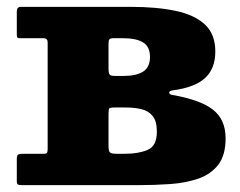

<svg xmlns="http://www.w3.org/2000/svg" viewBox="-20 -540 700 560"><path d="M107 -428.5H39.5Q32 -428.5 30.5 -430.8Q29 -433 29 -440.5V-507Q29 -520 41 -520H362Q437.5 -520 492.8 -508.2Q548 -496.5 578 -468.2Q608 -440 608 -390Q608 -340 578.2 -312.5Q548.5 -285 484 -276.5Q473 -275 473.5 -269.8Q474 -264.5 483 -263Q564 -249 601 -220.2Q638 -191.5 638 -136.5Q638 -87.5 616.8 -59.8Q595.5 -32 559 -19.2Q522.5 -6.5 476.8 -3.2Q431 0 382 0H44.5Q35.5 0 32.2 -2Q29 -4 29 -12V-76.5Q29 -86.5 32.8 -89Q36.5 -91.5 45.5 -91.5H107.5Q115.5 -91.5 117.2 -94.5Q119 -97.5 119 -105.5V-416.5Q119 -428.5 107 -428.5ZM296.5 -412.5V-340.5Q296.5 -327 299.5 -322.8Q302.5 -318.5 315.5 -318.5H340Q377.5 -318.5 397.5 -331.2Q417.5 -344 417.5 -374Q417.5 -404 397.5 -416.2Q377.5 -428.5 340 -428.5H310.5Q301.5 -428.5 299 -425.2Q296.5 -422 296.5 -412.5ZM296.5 -205.5V-114Q296.5 -99.5 300.5 -95.5Q304.5 -91.5 319.5 -91.5H346Q383.5 -91.5 410.5 -102.8Q437.5 -114 437.5 -156Q437.5 -187 425 -202Q412.5 -217 391.8 -221.8Q371 -226.5 346 -226.5H315.5Q300.5 -226.5 298.5 -223.5Q296.5 -220.5 296.5 -205.5Z"/></svg>

Font: Besley* Heavy
Style: Regular
Weight: 800
Designer: Owen Earl
Foundry: indestructible type*
Version: Version 3.000; ttfautohint (v1.8.3)